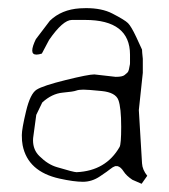

<svg xmlns="http://www.w3.org/2000/svg" viewBox="-20 -448 411 468"><path d="M67.4 -352.5Q67.4 -352.5 101.6 -397.5Q129.9 -424.8 174.8 -427.7Q182.6 -428.2 189.9 -428.2Q228.5 -428.2 253.9 -415Q284.2 -399.4 292 -391.6Q299.8 -383.8 312 -357.9Q324.2 -332 326.2 -327.1Q326.2 -322.3 328.1 -304.7V-270.5L318.4 -179.7L326.2 -49.8Q327.1 -34.2 338.9 -19.5L325.2 0L302.7 -9.8Q288.1 -19.5 281.2 -30.3Q274.4 -41 266.6 -43H260.7Q254.9 -41 249 -36.1Q243.2 -31.2 223.6 -18.1Q204.1 -4.9 182.1 -4.9Q160.2 -4.9 125 -12.7Q47.9 -29.8 35.2 -93.8Q33.2 -103.5 33.2 -118.7Q33.2 -133.8 43.5 -176.8Q53.7 -219.7 69.3 -229.5Q85 -239.3 140.1 -252.9Q195.3 -266.6 210 -266.6L261.7 -260.7H262.7Q278.3 -260.7 283.7 -265.1Q289.1 -269.5 290.5 -271Q292 -272.5 293 -274.9Q293.9 -277.3 294.4 -279.3Q294.9 -281.2 295.4 -284.7Q295.9 -288.1 296.4 -289.6Q296.9 -291 296.9 -294.9V-314.5Q296.9 -399.4 187.5 -399.4H155.3Q133.3 -399.4 99.6 -350.6L82 -317.4Q74.2 -314.9 68.8 -314.9Q58.6 -314.9 58.6 -324.7Q58.6 -334.5 67.4 -352.5ZM271.5 -89.8Q275.4 -96.7 275.4 -138.7Q275.4 -185.5 268.6 -204.1Q261.7 -222.7 228 -226.1Q194.3 -229.5 183.1 -229.5Q171.9 -229.5 165.5 -227.1Q159.2 -224.6 132.8 -222.2Q106.4 -219.7 83 -198.2L68.4 -168L61.5 -117.2Q60.5 -111.3 60.5 -106Q60.5 -82.5 76.2 -67.4Q96.7 -46.9 119.1 -40.5Q159.7 -28.3 166.5 -28.3H167Q238.3 -31.7 271.5 -89.8Z"/></svg>

Font: Drukaatie burti
Style: Thin
Weight: 100
Version: Version 0.14